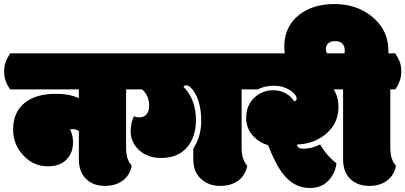

<svg xmlns="http://www.w3.org/2000/svg" viewBox="-55 -913 1999 947"><path d="M-34.7 -560.1Q-34.7 -585 -27.6 -605.2Q-20.5 -625.5 -4.9 -649.9H591.3Q607.9 -624 614.5 -605Q621.1 -585.9 621.1 -560.1Q621.1 -513.7 591.3 -472.2H566.9V-188Q566.9 -155.8 573.2 -134.5Q579.6 -113.3 594.7 -95.2Q585.4 -48.3 550.3 -22.2Q515.1 3.9 462.4 3.9Q409.7 3.9 375 -25.4Q334 -60.1 334 -127V-265.1Q324.7 -275.9 301.8 -275.9Q294.4 -275.9 290 -273.9Q295.4 -266.1 300.3 -249.3Q305.2 -232.4 305.2 -212.9Q305.2 -158.2 273.9 -127Q240.7 -92.8 181.2 -92.8Q109.9 -92.8 60.1 -146.5Q9.8 -199.2 9.8 -274.9Q9.8 -361.3 69.3 -407.7Q124 -450.2 219.2 -450.2Q256.3 -450.2 287.1 -444.3Q308.6 -439.5 334 -429.2V-472.2H-4.9Q-34.7 -513.7 -34.7 -560.1Z M910.2 -447.3Q898.9 -468.3 886.5 -480.2Q874 -492.2 864.5 -492.2Q855 -492.2 849.6 -484.9Q876 -460 893.1 -420.4Q911.6 -375 911.6 -321.8Q911.6 -244.1 873.5 -193.4Q827.6 -133.8 739.7 -133.8Q672.9 -133.8 631.1 -172.4Q589.4 -210.9 589.4 -266.1Q589.4 -305.2 605.5 -339.8Q617.7 -334 631.3 -334Q654.3 -334 667.5 -348.9Q680.7 -363.8 680.7 -391.6Q680.7 -419.4 670.2 -440.4Q659.7 -461.4 645.5 -472.2H567.4Q537.6 -513.7 537.6 -560.1Q537.6 -585 544.7 -605.2Q551.8 -625.5 567.4 -649.9H1161.1Q1177.7 -624 1184.3 -605Q1190.9 -585.9 1190.9 -560.1Q1190.9 -513.7 1161.1 -472.2H1136.7V-188Q1136.7 -155.8 1143.1 -134.5Q1149.4 -113.3 1164.6 -95.2Q1155.3 -48.3 1120.1 -22.2Q1085 3.9 1031.7 3.9Q978.5 3.9 942.4 -25.4Q898.4 -61 898.4 -127V-180.2Q937.5 -239.7 937.5 -317.1Q937.5 -394.5 910.2 -447.3Z M1473.6 14.2Q1402.8 14.2 1352.1 -42Q1308.6 -89.8 1267.6 -196.8Q1227.5 -207.5 1196.8 -238.8Q1159.2 -277.3 1159.2 -331.1Q1159.2 -396.5 1203.1 -434.6Q1240.7 -467.8 1293.5 -467.8Q1328.1 -467.8 1354.5 -452.6Q1380.9 -437.5 1396.5 -413.1Q1408.2 -416.5 1408.2 -426.3Q1408.2 -436 1399.4 -447.3Q1390.6 -458.5 1376 -467.8Q1340.3 -490.2 1296.6 -490.2Q1252.9 -490.2 1215.8 -472.2H1144.5Q1114.7 -513.7 1114.7 -560.1Q1114.7 -585 1121.8 -605.2Q1128.9 -625.5 1144.5 -649.9H1637.2Q1666.5 -605 1666.5 -559.6Q1666.5 -514.2 1636.2 -472.2H1590.3Q1614.3 -436.5 1614.3 -384.8Q1614.3 -306.6 1555.9 -255.1Q1497.6 -203.6 1410.2 -200.2Q1410.2 -179.7 1440.9 -179.7Q1463.4 -179.7 1486.1 -185.8Q1508.8 -191.9 1523.9 -201.2Q1539.1 -173.8 1560.8 -148.9Q1582.5 -124 1604.5 -107.9Q1598.6 -57.1 1564.2 -21.5Q1529.8 14.2 1473.6 14.2Z M1558.6 -649.9H1644.5Q1645.5 -657.7 1645.5 -662.1Q1645.5 -710 1597.2 -710Q1575.2 -710 1563.7 -699Q1552.2 -688 1552.2 -672.9Q1552.2 -657.7 1558.6 -649.9ZM1637.2 -472.2H1514.2Q1438.5 -495.6 1392.8 -554Q1347.2 -612.3 1347.2 -682.1Q1347.2 -782.2 1420.4 -839.8Q1488.3 -893.1 1595.5 -893.1Q1702.6 -893.1 1778.8 -832Q1860.8 -766.1 1860.8 -661.1V-649.9H1894.5Q1911.1 -624 1917.7 -605Q1924.3 -585.9 1924.3 -560.1Q1924.3 -513.7 1894.5 -472.2H1870.1V-188Q1870.1 -155.8 1876.5 -134.5Q1882.8 -113.3 1897.9 -95.2Q1889.2 -48.8 1854.5 -22.5Q1819.8 3.9 1766.4 3.9Q1712.9 3.9 1678.2 -25.4Q1637.2 -60.1 1637.2 -127Z"/></svg>

Font: Modak
Style: Regular
Weight: 400
Version: Version 1.036;PS Version 1.000;hotconv 1.0.79;makeotf.lib2.5